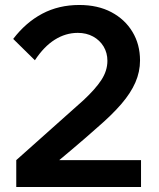

<svg xmlns="http://www.w3.org/2000/svg" viewBox="-20 -751 638 771"><path d="M546.3 0H45.3V-108L314.7 -348.2Q363.1 -393.1 387.2 -430.1Q411.3 -467.2 411.3 -506.9Q411.3 -538.6 396.1 -564.1Q380.8 -589.5 353.9 -604.3Q327 -619 292.4 -619Q243.6 -619 200 -591.6Q156.4 -564.2 120.1 -509L33 -594.7Q83.6 -661 149.7 -696Q215.9 -731 298.4 -731Q372.8 -731 427.3 -702.1Q481.8 -673.2 512 -622.9Q542.3 -572.7 542.3 -508.2Q542.3 -462.8 523.7 -420.1Q505.1 -377.3 467.2 -333.3Q429.3 -289.3 370.3 -238.6Q348.9 -219.2 321.7 -195.9Q294.5 -172.5 267.5 -149.6Q240.5 -126.7 217.9 -108H546.3Z"/></svg>

Font: Wix Madefor Display
Style: Regular
Weight: 400
Designer: Dalton Maag Ltd
Foundry: Dalton Maag Ltd
Version: Version 3.100